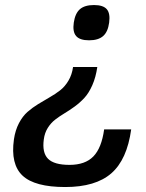

<svg xmlns="http://www.w3.org/2000/svg" viewBox="-20 -526 582 766"><path d="M368.2 -258.8Q362.3 -217.8 348.4 -186.3Q334.5 -154.8 316.7 -135.5Q298.8 -116.2 278.1 -101.1Q257.3 -85.9 237.3 -74Q217.3 -62 200.2 -48.8Q183.1 -35.6 170.7 -15.9Q158.2 3.9 154.8 29.8Q147.5 83 171.6 107.4Q195.8 131.8 257.3 131.8Q319.8 131.8 352.5 98.1Q385.3 64.5 395.5 -9.8H503.4Q486.8 110.8 424.1 165.5Q361.3 220.2 240.2 220.2Q118.7 220.2 70.1 174.8Q21.5 129.4 35.6 29.8Q41 -6.8 55.7 -34.7Q70.3 -62.5 89.8 -79.6Q109.4 -96.7 132.1 -110.6Q154.8 -124.5 177.5 -137.5Q200.2 -150.4 219.5 -165.3Q238.8 -180.2 252.9 -203.9Q267.1 -227.5 271.5 -258.8ZM335.4 -365.2Q298.3 -365.2 283.7 -382.3Q269 -399.4 274.4 -436Q279.8 -472.7 298.8 -489.3Q317.9 -505.9 355 -505.9Q391.6 -505.9 406 -489.3Q420.4 -472.7 415.5 -436Q410.6 -398.9 391.4 -382.1Q372.1 -365.2 335.4 -365.2Z"/></svg>

Font: Fivo Sans Med
Style: Regular
Weight: 450
Designer: Alexander Slobzheninov
Foundry: Alexander Slobzheninov
Version: 1.0